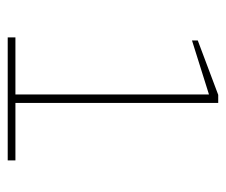

<svg xmlns="http://www.w3.org/2000/svg" viewBox="-64 -802 586 498"><g transform="rotate(90 229.0 -553.0)"><path d="M396 -300V-280H77V-300H225V-802L85 -758V-773L226 -826H247V-300Z"/></g></svg>

Font: Exo Thin
Style: Regular
Weight: 250
Designer: Natanael Gama
Foundry: Natanael Gama
Version: Version 1.500; ttfautohint (v1.6)